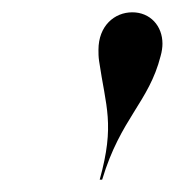

<svg xmlns="http://www.w3.org/2000/svg" viewBox="-20 -780 284 312"><path d="M241 -689C243 -696 244 -703 244 -709C244 -738 224 -760 195 -760C166 -760 140 -738 140 -699C140 -693 140 -688 141 -681C152 -606 167 -578 142 -488H146C176 -588 222 -614 241 -689Z"/></svg>

Font: Bodoni* 48pt
Style: Italic
Weight: 400
Italic angle: -13°
Version: Version 2.3